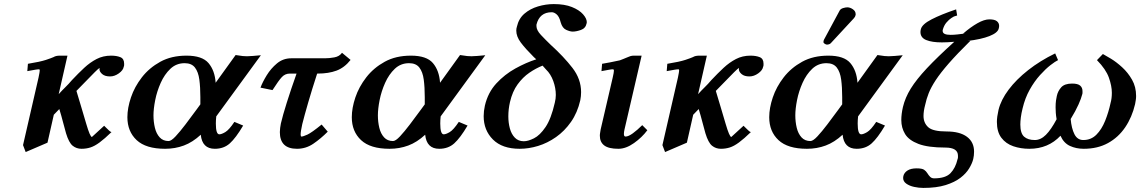

<svg xmlns="http://www.w3.org/2000/svg" viewBox="-20 -718 5594 942"><path d="M587 -390Q584 -373 563 -358Q542 -343 520 -343Q495 -343 481.5 -354.5Q468 -366 468 -379Q468 -383 469 -385Q462 -381 445 -364Q428 -347 397 -315L355 -272Q367 -232 379 -192Q391 -152 403 -111Q422 -46 431 -46Q431 -46 491 -101Q491 -101 498.5 -93.5Q506 -86 514.5 -78Q523 -70 527 -70Q493 -37 468.5 -19Q444 -1 423.5 5.5Q403 12 380 12Q355 12 336.5 -3Q318 -18 304 -64Q294 -99 288 -123Q282 -147 271 -183L244 -155L213 -18L106 28L93 -6L169 -337Q175 -366 175 -372Q175 -378 172 -378Q165 -378 153 -376Q141 -374 114 -369L117 -405Q178 -415 205 -424Q232 -433 243 -438Q254 -445 274 -445H311L268 -256Q285 -275 301 -290.5Q317 -306 333 -325Q364 -358 393 -385Q422 -412 454 -428.5Q486 -445 525 -445Q552 -445 570.5 -437.5Q589 -430 589 -406Q589 -402 589 -398.5Q589 -395 587 -390Z M895 -445Q972 -445 1003 -408.5Q1034 -372 1038 -312L1136 -448Q1159 -444 1171 -443Q1183 -442 1192 -442Q1203 -442 1220.5 -443.5Q1238 -445 1260 -447L1041 -147Q1040 -138 1039.5 -129Q1039 -120 1039 -112Q1039 -59 1056 -59Q1067 -59 1085.5 -70Q1104 -81 1130 -120L1173 -102Q1137 -41 1107.5 -14.5Q1078 12 1034 12Q972 12 965 -57Q925 -20 882 -4Q839 12 790 12Q696 12 650.5 -30.5Q605 -73 605 -143Q605 -188 622.5 -240Q640 -292 676 -338.5Q712 -385 766.5 -415Q821 -445 895 -445ZM963 -206V-241Q963 -290 958 -327.5Q953 -365 936.5 -386.5Q920 -408 886 -408Q845 -408 816 -380.5Q787 -353 768.5 -311.5Q750 -270 741.5 -227Q733 -184 733 -152Q733 -120 740 -91Q747 -62 763.5 -44Q780 -26 807 -26Q820 -26 841.5 -49Q863 -72 890 -107.5Q917 -143 944 -180Z M1409 -432H1574Q1596 -432 1620.5 -436.5Q1645 -441 1658 -459L1700 -424Q1670 -386 1631 -371.5Q1592 -357 1539 -357H1536Q1510 -277 1491.5 -213Q1473 -149 1463 -109Q1459 -90 1457 -78Q1455 -66 1455 -58Q1455 -48 1459 -48Q1467 -48 1488 -57.5Q1509 -67 1558 -107L1588 -72Q1554 -38 1517.5 -13Q1481 12 1437 12Q1353 12 1353 -70Q1353 -80 1354.5 -90.5Q1356 -101 1358 -112Q1367 -151 1387 -214.5Q1407 -278 1435 -357H1402Q1379 -357 1363 -340Q1347 -323 1317 -276L1258 -288Q1268 -315 1288.5 -348.5Q1309 -382 1339 -407Q1369 -432 1409 -432Z M1996 -445Q2073 -445 2104 -408.5Q2135 -372 2139 -312L2237 -448Q2260 -444 2272 -443Q2284 -442 2293 -442Q2304 -442 2321.5 -443.5Q2339 -445 2361 -447L2142 -147Q2141 -138 2140.5 -129Q2140 -120 2140 -112Q2140 -59 2157 -59Q2168 -59 2186.5 -70Q2205 -81 2231 -120L2274 -102Q2238 -41 2208.5 -14.5Q2179 12 2135 12Q2073 12 2066 -57Q2026 -20 1983 -4Q1940 12 1891 12Q1797 12 1751.5 -30.5Q1706 -73 1706 -143Q1706 -188 1723.5 -240Q1741 -292 1777 -338.5Q1813 -385 1867.5 -415Q1922 -445 1996 -445ZM2064 -206V-241Q2064 -290 2059 -327.5Q2054 -365 2037.5 -386.5Q2021 -408 1987 -408Q1946 -408 1917 -380.5Q1888 -353 1869.5 -311.5Q1851 -270 1842.5 -227Q1834 -184 1834 -152Q1834 -120 1841 -91Q1848 -62 1864.5 -44Q1881 -26 1908 -26Q1921 -26 1942.5 -49Q1964 -72 1991 -107.5Q2018 -143 2045 -180Z M2611 -427 2599 -438Q2557 -480 2535 -509.5Q2513 -539 2513 -568Q2513 -578 2516 -587Q2525 -627 2553 -651Q2581 -675 2619.5 -686.5Q2658 -698 2697 -698Q2750 -698 2786 -683.5Q2822 -669 2840.5 -648Q2859 -627 2859 -609Q2859 -605 2858 -603Q2853 -579 2830 -571Q2807 -563 2790 -563Q2777 -563 2758 -571.5Q2739 -580 2731 -608Q2724 -636 2711.5 -647Q2699 -658 2687 -658Q2627 -658 2612 -597V-590Q2612 -570 2634 -546.5Q2656 -523 2682 -498Q2746 -440 2788.5 -385Q2831 -330 2831 -266Q2831 -256 2830 -246Q2829 -236 2827 -226Q2813 -165 2781.5 -120Q2750 -75 2708 -45.5Q2666 -16 2620 -2Q2574 12 2530 12Q2444 12 2398.5 -33.5Q2353 -79 2353 -148Q2353 -173 2359 -200Q2374 -264 2415 -308.5Q2456 -353 2508.5 -382Q2561 -411 2611 -427ZM2659 -377 2642 -396Q2609 -383 2577 -361Q2545 -339 2519.5 -304Q2494 -269 2482 -217Q2474 -182 2474 -147Q2474 -116 2481.5 -88Q2489 -60 2506 -42.5Q2523 -25 2550 -25Q2571 -25 2600 -39.5Q2629 -54 2656.5 -94.5Q2684 -135 2702 -214Q2707 -234 2707 -252Q2707 -286 2694.5 -320.5Q2682 -355 2659 -377Z M3128 -445 3044 -83Q3041 -70 3041 -61Q3041 -48 3049 -48Q3063 -48 3085 -64Q3107 -80 3131 -104L3156 -79Q3130 -44 3090.5 -16Q3051 12 3014 12Q2966 12 2944.5 -4.5Q2923 -21 2923 -52Q2923 -60 2924.5 -67.5Q2926 -75 2927 -83L2986 -337Q2992 -363 2992 -371Q2992 -378 2987 -378Q2980 -378 2969 -376Q2958 -374 2931 -369L2934 -405Q2948 -407 2975.5 -412.5Q3003 -418 3021 -422Q3029 -425 3039 -429Q3049 -433 3056 -436Q3065 -440 3072.5 -442.5Q3080 -445 3091 -445Z M3724 -390Q3721 -373 3700 -358Q3679 -343 3657 -343Q3632 -343 3618.5 -354.5Q3605 -366 3605 -379Q3605 -383 3606 -385Q3599 -381 3582 -364Q3565 -347 3534 -315L3492 -272Q3504 -232 3516 -192Q3528 -152 3540 -111Q3559 -46 3568 -46Q3568 -46 3628 -101Q3628 -101 3635.5 -93.5Q3643 -86 3651.5 -78Q3660 -70 3664 -70Q3630 -37 3605.5 -19Q3581 -1 3560.5 5.5Q3540 12 3517 12Q3492 12 3473.5 -3Q3455 -18 3441 -64Q3431 -99 3425 -123Q3419 -147 3408 -183L3381 -155L3350 -18L3243 28L3230 -6L3306 -337Q3312 -366 3312 -372Q3312 -378 3309 -378Q3302 -378 3290 -376Q3278 -374 3251 -369L3254 -405Q3315 -415 3342 -424Q3369 -433 3380 -438Q3391 -445 3411 -445H3448L3405 -256Q3422 -275 3438 -290.5Q3454 -306 3470 -325Q3501 -358 3530 -385Q3559 -412 3591 -428.5Q3623 -445 3662 -445Q3689 -445 3707.5 -437.5Q3726 -430 3726 -406Q3726 -402 3726 -398.5Q3726 -395 3724 -390Z M4137 -682Q4151 -682 4164.5 -672.5Q4178 -663 4178 -649V-645Q4176 -635 4169 -628L4056 -506Q4052 -502 4046.5 -500.5Q4041 -499 4038 -499Q4033 -499 4026.5 -503Q4020 -507 4020 -512Q4020 -518 4023 -524L4100 -667Q4105 -675 4117 -678.5Q4129 -682 4137 -682ZM4044 -445Q4121 -445 4152 -408.5Q4183 -372 4187 -312L4285 -448Q4308 -444 4320 -443Q4332 -442 4341 -442Q4352 -442 4369.5 -443.5Q4387 -445 4409 -447L4190 -147Q4189 -138 4188.5 -129Q4188 -120 4188 -112Q4188 -59 4205 -59Q4216 -59 4234.5 -70Q4253 -81 4279 -120L4322 -102Q4286 -41 4256.5 -14.5Q4227 12 4183 12Q4121 12 4114 -57Q4074 -20 4031 -4Q3988 12 3939 12Q3845 12 3799.5 -30.5Q3754 -73 3754 -143Q3754 -188 3771.5 -240Q3789 -292 3825 -338.5Q3861 -385 3915.5 -415Q3970 -445 4044 -445ZM4112 -206V-241Q4112 -290 4107 -327.5Q4102 -365 4085.5 -386.5Q4069 -408 4035 -408Q3994 -408 3965 -380.5Q3936 -353 3917.5 -311.5Q3899 -270 3890.5 -227Q3882 -184 3882 -152Q3882 -120 3889 -91Q3896 -62 3912.5 -44Q3929 -26 3956 -26Q3969 -26 3990.5 -49Q4012 -72 4039 -107.5Q4066 -143 4093 -180Z M4676 -642 4660 -637Q4659 -637 4647.5 -629.5Q4636 -622 4623.5 -607.5Q4611 -593 4605 -570V-566Q4605 -547 4644 -547Q4659 -547 4677 -549Q4695 -551 4718 -554L4705 -553Q4742 -585 4775.5 -604Q4809 -623 4834 -623Q4860 -623 4871 -614Q4882 -605 4882 -591Q4882 -588 4881.5 -585Q4881 -582 4880 -578Q4875 -557 4834.5 -541Q4794 -525 4726 -517L4741 -518Q4676 -454 4635 -407Q4594 -360 4571 -325Q4548 -290 4536.5 -261Q4525 -232 4519 -203Q4511 -173 4511 -149Q4511 -115 4534 -94Q4557 -73 4624 -73Q4689 -73 4724 -47Q4759 -21 4759 26Q4759 45 4755 62Q4750 83 4735 108Q4720 133 4692 154.5Q4664 176 4619.5 190Q4575 204 4510 204Q4488 204 4465 199Q4442 194 4426.5 183Q4411 172 4411 155Q4411 149 4412 146Q4416 129 4432.5 118.5Q4449 108 4477 108Q4504 108 4514 115Q4524 122 4530 132Q4536 142 4543.5 149.5Q4551 157 4563 157Q4619 157 4643.5 131.5Q4668 106 4678 63Q4680 58 4680 54Q4680 50 4680 46Q4680 6 4618 6Q4533 6 4486 -12Q4439 -30 4420.5 -60.5Q4402 -91 4402 -129Q4402 -158 4410 -193Q4421 -239 4448.5 -283.5Q4476 -328 4527.5 -383Q4579 -438 4662 -513Q4626 -510 4601 -510Q4553 -510 4524.5 -521.5Q4496 -533 4496 -561Q4496 -564 4496.5 -567.5Q4497 -571 4498 -575Q4504 -599 4550.5 -623Q4597 -647 4671 -672Z M5549 -207Q5534 -143 5500.5 -93.5Q5467 -44 5416 -16Q5365 12 5297 12Q5260 12 5229.5 -2Q5199 -16 5183 -52Q5123 12 5030 12Q4988 12 4951.5 -0.5Q4915 -13 4893 -42Q4871 -71 4871 -120Q4871 -144 4879 -179Q4891 -228 4928.5 -278Q4966 -328 5024.5 -374Q5083 -420 5157 -456L5171 -423Q5158 -417 5134 -398.5Q5110 -380 5082.5 -349.5Q5055 -319 5032 -278Q5009 -237 4997 -186Q4991 -162 4988.5 -142Q4986 -122 4986 -107Q4986 -64 5004.5 -47.5Q5023 -31 5057 -31Q5086 -31 5111.5 -56.5Q5137 -82 5164 -133Q5161 -150 5160 -164.5Q5159 -179 5159 -191Q5159 -211 5161 -225Q5163 -239 5165 -247Q5170 -271 5186.5 -289.5Q5203 -308 5240 -308Q5268 -308 5279.5 -298Q5291 -288 5291 -271Q5291 -267 5291 -262.5Q5291 -258 5289 -253Q5285 -236 5271.5 -205.5Q5258 -175 5233 -134Q5237 -88 5251.5 -59.5Q5266 -31 5295 -31Q5333 -31 5359 -57Q5385 -83 5402 -125Q5419 -167 5429 -214Q5435 -235 5435 -263Q5435 -296 5420.5 -337Q5406 -378 5362 -423L5391 -453Q5404 -446 5430.5 -430Q5457 -414 5485.5 -388Q5514 -362 5534 -327Q5554 -292 5554 -247Q5554 -237 5552.5 -227.5Q5551 -218 5549 -207Z"/></svg>

Font: Libertinus Serif Semibold Italic
Style: Regular
Weight: 600
Italic angle: -11.5°
Designer: Philipp H. Poll, Khaled Hosny
Foundry: Caleb Maclennan
Version: Version 7.051;RELEASE